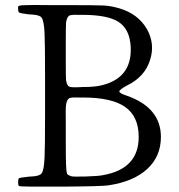

<svg xmlns="http://www.w3.org/2000/svg" viewBox="-20 -730 699 751"><path d="M403.3 -4.9Q502 -19.5 555.7 -68.8Q609.4 -118.2 609.4 -194.3Q609.4 -308.6 476.6 -355.5Q446.3 -365.2 446.8 -372.6Q447.3 -379.9 478.5 -396.5Q547.9 -430.7 567.4 -497.1Q586.9 -558.6 554.7 -616.2Q519.5 -676.8 444.3 -698.2Q443.4 -698.2 440.4 -699.2Q412.1 -707 385.3 -708.5Q358.4 -710 224.6 -710Q205.1 -710 171.9 -710Q104.5 -710.9 85.9 -710Q60.5 -710 54.7 -707Q49.8 -706.1 50.8 -699.2Q50.8 -696.3 50.8 -695.3Q50.8 -682.6 56.2 -680.2Q61.5 -677.7 92.8 -673.8Q98.6 -672.9 108.4 -672.9Q135.7 -670.9 142.6 -661.1Q152.3 -648.4 154.3 -598.6Q156.2 -562.5 156.2 -429.7Q156.2 -382.8 156.2 -356.4Q156.2 -330.1 156.2 -283.2Q156.2 -150.4 154.3 -114.3Q152.3 -64.5 142.6 -51.8Q135.7 -42 108.4 -40Q98.6 -40 92.8 -39.1Q55.7 -35.2 53.7 -32.2Q50.8 -28.3 50.8 -17.1Q50.8 -5.9 54.2 -2.4Q57.6 1 217.8 0Q377.9 -1 403.3 -4.9ZM256.8 -41 255.9 -42Q245.1 -44.9 242.2 -50.8Q239.3 -58.6 238.3 -86.9Q237.3 -106.4 237.3 -180.7Q237.3 -193.4 237.3 -200.2Q237.3 -217.8 237.3 -247.1Q236.3 -304.7 238.3 -319.3Q241.2 -340.8 251 -345.7Q257.8 -349.6 284.2 -348.6Q296.9 -348.6 304.7 -348.6Q417 -348.6 469.7 -311.5Q522.5 -274.4 522.5 -194.3Q522.5 -69.3 382.8 -44.9Q364.3 -41 314.5 -39.6Q264.6 -38.1 256.8 -41ZM250 -391.6Q241.2 -396.5 238.3 -417Q237.3 -430.7 237.3 -486.3Q237.3 -511.7 237.3 -526.4Q237.3 -540 237.3 -564.5Q237.3 -625 238.3 -640.6Q241.2 -663.1 251 -668.9Q258.8 -672.9 286.1 -671.9Q296.9 -671.9 302.7 -671.9Q402.3 -671.9 444.8 -643.6Q487.3 -615.2 491.2 -547.9Q498 -420.9 369.1 -394.5Q344.7 -389.6 302.7 -389.6Q295.9 -389.6 283.2 -388.7Q257.8 -387.7 250 -391.6Z"/></svg>

Font: Bpmf GenWan Min R
Style: R
Weight: 400
Foundry: But Ko
Version: Version 1.320